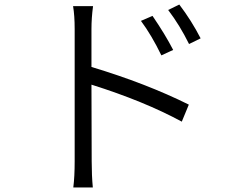

<svg xmlns="http://www.w3.org/2000/svg" viewBox="-20 -785 1040 846"><path d="M652 -715Q708 -633 743 -565L691 -541Q648 -630 601 -693ZM770 -765Q824 -694 864 -616L813 -591Q772 -674 721 -741ZM309 -657Q309 -716 302 -758H390Q383 -706 383 -657V-490Q625 -417 812 -324L781 -249Q615 -339 383 -412L384 -74Q384 -12 389 41H303Q309 -6 309 -74Z"/></svg>

Font: Source Han Sans CN Normal
Style: Regular
Weight: 350
Designer: Ryoko NISHIZUKA 西塚涼子 (kana, bopomofo & ideographs); Paul D. Hunt (Latin, Greek & Cyrillic); Sandoll Communications 산돌커뮤니
Foundry: Adobe
Version: Version 2.004;hotconv 1.0.118;makeotfexe 2.5.65603